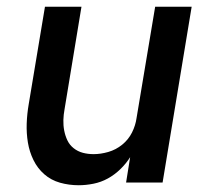

<svg xmlns="http://www.w3.org/2000/svg" viewBox="-20 -540 640 568"><path d="M213 8Q184 8 157.5 0.5Q131 -7 111 -24.5Q91 -42 79 -66.5Q67 -91 62.5 -118.5Q58 -146 59 -174.5Q60 -203 65 -232L113 -520H221L171 -217Q168 -201 167.5 -185Q167 -169 170 -153.5Q173 -138 179.5 -124.5Q186 -111 198 -101.5Q210 -92 225 -88Q240 -84 257 -84Q278 -84 300.5 -90.5Q323 -97 341.5 -112Q360 -127 370.5 -148Q381 -169 384 -191L439 -520H547L461 0H353L365 -75Q353 -56 336 -39.5Q319 -23 299 -12Q279 -1 256.5 3.5Q234 8 213 8Z"/></svg>

Font: Iosevka Aile Semibold Oblique
Style: Regular
Weight: 600
Italic angle: -9°
Designer: Belleve Invis
Foundry: Belleve Invis
Version: Version 31.1.0; ttfautohint (v1.8.4)